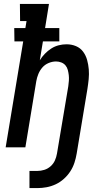

<svg xmlns="http://www.w3.org/2000/svg" viewBox="-20 -755 540 984"><path d="M171 209H131V121H172Q189 121 207 115.5Q225 110 239.5 97Q254 84 261.5 67Q269 50 272 32L330 -313Q332 -327 333 -341.5Q334 -356 332.5 -369.5Q331 -383 327.5 -396.5Q324 -410 315.5 -420Q307 -430 294 -435Q281 -440 267 -440Q248 -440 229 -432Q210 -424 197 -409Q184 -394 176.5 -375.5Q169 -357 166 -339L110 0H9L99 -543H54L53 -611H110L116 -647H83L82 -735H231L211 -611H284V-543H200L184 -446Q195 -464 210 -479.5Q225 -495 243 -506.5Q261 -518 281 -523Q301 -528 321 -528Q347 -528 369.5 -518.5Q392 -509 406 -490Q420 -471 426.5 -447.5Q433 -424 435 -399.5Q437 -375 434.5 -349.5Q432 -324 428 -299L373 32Q369 56 361.5 79Q354 102 340.5 123Q327 144 307.5 161.5Q288 179 265.5 189.5Q243 200 219 204.5Q195 209 171 209Z"/></svg>

Font: Iosevka Curly Slab Semibold
Style: Italic
Weight: 600
Italic angle: -9°
Monospace: yes
Designer: Belleve Invis
Foundry: Belleve Invis
Version: Version 22.1.2; ttfautohint (v1.8.4)